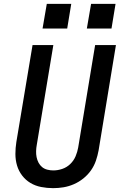

<svg xmlns="http://www.w3.org/2000/svg" viewBox="-20 -969 640 997"><path d="M256 8Q224 8 193.5 2Q163 -4 138 -19Q113 -34 95 -57.5Q77 -81 68.5 -109.5Q60 -138 60 -169.5Q60 -201 65 -232L149 -735H257L171 -217Q168 -201 167.5 -184.5Q167 -168 170 -153Q173 -138 180 -124.5Q187 -111 198.5 -101.5Q210 -92 225.5 -88Q241 -84 257 -84Q280 -84 303.5 -92Q327 -100 345 -117.5Q363 -135 372.5 -157.5Q382 -180 386 -203L474 -735H582L492 -188Q487 -161 478 -134.5Q469 -108 452.5 -84.5Q436 -61 413 -42.5Q390 -24 363.5 -12.5Q337 -1 310 3.5Q283 8 256 8ZM559 -821H431L453 -949H580ZM329 -821H201L223 -949H350Z"/></svg>

Font: Iosevka SS04 SmBd Ex Obl
Style: Regular
Weight: 600
Width: 7
Italic angle: -9°
Monospace: yes
Designer: Belleve Invis
Foundry: Belleve Invis
Version: Version 19.0.0; ttfautohint (v1.8.4)